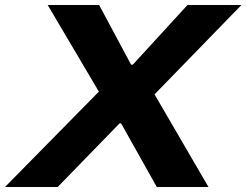

<svg xmlns="http://www.w3.org/2000/svg" viewBox="-86 -749 987 769"><path d="M-66 0 310 -382 105 -729H311L439 -490H446L665 -729H881L533 -371L749 0H542L399 -255H393L145 0Z"/></svg>

Font: Mona Sans Expanded
Style: Bold Italic
Weight: 700
Width: 7
Italic angle: -11.7°
Designer: Deni Anggara
Foundry: GitHub
Version: Version 1.001;gftools[0.9.33]